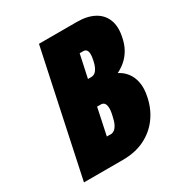

<svg xmlns="http://www.w3.org/2000/svg" viewBox="-164 -822 894 943"><g transform="rotate(-30 282.5 -350.0)"><path d="M405 -700H190L41 0H261Q331 0 384 -25.5Q437 -51 472 -97.5Q507 -144 520 -206Q530 -252 523.5 -286.5Q517 -321 498.5 -345Q480 -369 453 -382Q481 -396 502 -415Q523 -434 538 -460.5Q553 -487 560 -523Q572 -579 556.5 -618.5Q541 -658 502 -679Q463 -700 405 -700ZM329 -430H312L340 -560H360Q372 -560 378 -552.5Q384 -545 384.5 -530.5Q385 -516 380 -494Q376 -474 369 -459.5Q362 -445 352.5 -437.5Q343 -430 329 -430ZM276 -139H251L283 -290H305Q315 -290 322 -283.5Q329 -277 331 -260.5Q333 -244 326 -214Q320 -184 311.5 -168Q303 -152 293.5 -145.5Q284 -139 276 -139Z"/></g></svg>

Font: Advent Pro Black
Style: Italic
Weight: 900
Italic angle: -12°
Version: Version 3.000